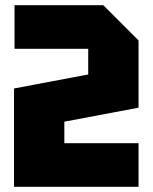

<svg xmlns="http://www.w3.org/2000/svg" viewBox="-20 -720 588 740"><path d="M514 -168V0H34V-379L320 -433V-532H36V-700H378L514 -564V-305L228 -251V-168Z"/></svg>

Font: Tektur SemiCondensed ExtraBold
Style: Regular
Weight: 800
Width: 4
Designer: Adam Jagosz
Foundry: Adam Jagosz
Version: Version 1.005;gftools[0.9.30]